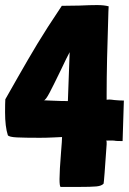

<svg xmlns="http://www.w3.org/2000/svg" viewBox="-22 -730 511 758"><path d="M410 -337Q416 -337 430 -335Q452 -333 467 -333L462 -173Q445 -173 440 -173.5Q435 -174 434 -174Q426 -176 397 -175Q400 -172 399 -160Q389 -13 387 -5Q379 4 358.5 6Q338 8 287 8H217Q213 4 213 -23Q213 -55 219 -129Q223 -177 223 -189Q219 -189 191 -187.5Q163 -186 135 -186Q76 -186 45 -187.5Q14 -189 9 -196Q-2 -230 -2 -287Q-2 -322 -1 -338Q16 -367 28 -389Q40 -411 49 -426Q90 -498 125.5 -557Q161 -616 222 -707L291 -708Q335 -710 361 -710Q389 -710 407 -705L406 -685Q399 -475 399 -361V-336Q402 -337 410 -337ZM253 -524Q243 -506 218 -453Q190 -395 174 -364.5Q158 -334 151 -334Q155 -334 186.5 -332.5Q218 -331 246 -331Z"/></svg>

Font: Londrina Solid Black
Style: Regular
Weight: 900
Designer: Marcelo Magalhaes
Foundry: Marcelo Magalhães
Version: Version 1.002